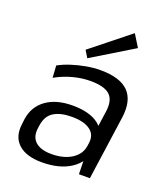

<svg xmlns="http://www.w3.org/2000/svg" viewBox="-145 -891 869 1000"><g transform="rotate(20 290.0 -391.0)"><path d="M402.8 -179.4 427.9 -355.8Q436.8 -419.8 406.1 -448.4Q375.3 -477 298.3 -477Q249.8 -477 200.3 -463.5Q150.8 -450.1 106.2 -425L102 -491.8Q131.9 -508.4 170.3 -520.8Q208.6 -533.2 249.8 -540.6Q291 -547.9 327.7 -547.9Q436.8 -547.9 483.8 -500Q530.8 -452.1 517.8 -355.8L467.6 0H406.9ZM202.9 7.9Q116.4 7.9 72.7 -32.1Q29.1 -72.2 39.1 -144.1L42.4 -172.3Q52.6 -244.3 108.4 -284.8Q164.2 -325.2 254.6 -325.2Q349.8 -325.2 399.6 -286.6Q449.5 -247.9 439.4 -176.8L435 -146.8Q425 -73.8 363 -33Q301.1 7.9 202.9 7.9ZM234.9 -49.6Q303.4 -49.6 347.8 -78.3Q392.2 -107.1 398.5 -155.7L400.4 -170.2Q407.6 -216.9 373.4 -242.7Q339.3 -268.5 270.9 -268.5Q208 -268.5 170.8 -245.2Q133.5 -221.9 126.1 -165.8L124.4 -153Q117 -103 146.4 -76.3Q175.8 -49.6 234.9 -49.6ZM471.1 -722.4 241 -582.6 217.7 -621.1 429.2 -790Z"/></g></svg>

Font: Pathway Extreme 8pt Thin 12pt
Style: Italic
Weight: 100
Italic angle: -8°
Version: Version 1.001;gftools[0.9.26]